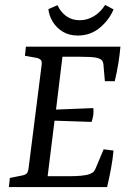

<svg xmlns="http://www.w3.org/2000/svg" viewBox="-20 -758 528 778"><path d="M405 -429 399 -498Q398 -506 394.5 -511.5Q391 -517 381 -521Q368 -526 347 -527Q326 -528 307 -528H233L207 -314L358 -320Q360 -306 358 -292Q356 -278 351 -264L201 -269L173 -44H262Q287 -44 309 -46Q331 -48 344 -53Q355 -57 360 -63Q365 -69 368 -77L400 -153L440 -148Q437 -114 430 -76Q423 -38 414 0H16L20 -37L70 -47Q84 -50 89 -56Q94 -62 96 -78L149 -497Q150 -510 145.5 -515Q141 -520 131 -523L81 -532L85 -569H468Q465 -535 459.5 -501Q454 -467 445 -429ZM295 -614Q260 -614 234.5 -629.5Q209 -645 194 -669.5Q179 -694 176 -721L213 -737Q225 -710 248 -693Q271 -676 303 -676Q333 -676 360 -692Q387 -708 406 -738L440 -720Q423 -678 385 -646Q347 -614 295 -614Z"/></svg>

Font: Rasa
Style: Italic
Weight: 400
Italic angle: -7.10001°
Designer: Anna Giedrys (Yrsa+Rasa design), David Brezina (Yrsa art-direction, Rasa art-direction, design)
Foundry: Rosetta Type Foundry
Version: Version 2.004